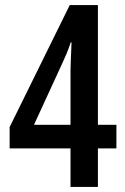

<svg xmlns="http://www.w3.org/2000/svg" viewBox="-20 -737 494 757"><path d="M439 -152H366V0H258V-152H18V-236L255 -717H366V-245H439ZM258 -245V-458Q258 -471 259 -496Q260 -521 261 -543Q262 -565 262 -570H259Q251 -546 242 -524.5Q233 -503 224 -484L114 -245Z"/></svg>

Font: Noto Sans Sinhala ExtraCondensed SemiBold
Style: Regular
Weight: 600
Width: 2
Designer: Jelle Bosma - Monotype Design Team
Foundry: Monotype Imaging Inc.
Version: Version 2.006; ttfautohint (v1.8.4.7-5d5b)